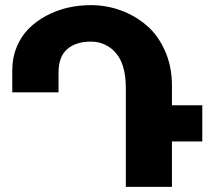

<svg xmlns="http://www.w3.org/2000/svg" viewBox="-20 -728 839 748"><path d="M649.9 -394V-317.9H768.1V-176.8H649.9V0H470.2V-384.8Q470.2 -477.1 431.4 -521.5Q392.6 -565.9 334 -565.9Q276.4 -565.9 242.2 -536.9Q208 -507.8 208 -444.8V-368.2H27.8V-454.1Q27.8 -503.4 45.2 -545.2Q62.5 -586.9 92 -616.5Q121.6 -646 160.9 -667Q200.2 -688 244.1 -698Q288.1 -708 334 -708Q394.5 -708 450.7 -687.5Q506.8 -667 551.5 -628.7Q596.2 -590.3 623 -529.5Q649.9 -468.8 649.9 -394Z"/></svg>

Font: LT Superior Black
Style: Regular
Weight: 900
Designer: Daniel Lyons
Foundry: LyonsType
Version: Version 2.005